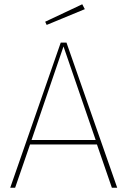

<svg xmlns="http://www.w3.org/2000/svg" viewBox="-20 -881 597 901"><path d="M429 -224 278 -663 128 -224ZM435 -203H121L51 0H28L265 -681H292L530 0H505ZM199 -764 192 -779 366 -861 378 -838Z"/></svg>

Font: FiraSans
Style: Regular
Weight: 150
Designer: Carrois Corporate & Edenspiekermann AG
Foundry: Carrois Corporate GbR & Edenspiekermann AG
Version: Version 3.106;PS 003.106;hotconv 1.0.70;makeotf.lib2.5.58329